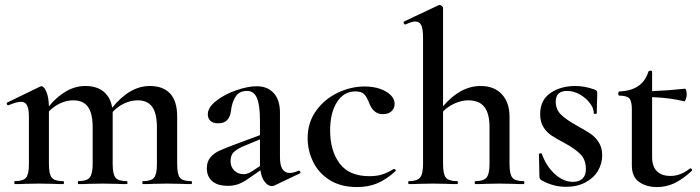

<svg xmlns="http://www.w3.org/2000/svg" viewBox="-20 -745 2831 777"><path d="M753 0Q728 0 713 -1L656 -2L598 -1Q584 0 559 0Q556 0 556 -6Q556 -12 559 -12Q592 -12 603.5 -26Q615 -40 615 -81V-230Q615 -286 596 -312.5Q577 -339 537 -339Q510 -339 483 -326.5Q456 -314 436 -292V-282V-81Q436 -40 447.5 -26Q459 -12 493 -12Q496 -12 496 -6Q496 0 493 0Q468 0 453 -1L395 -2L338 -1Q323 0 298 0Q295 0 295 -6Q295 -12 298 -12Q331 -12 343 -26.5Q355 -41 355 -81V-230Q355 -286 336 -312.5Q317 -339 276 -339Q250 -339 224 -327Q198 -315 178 -294V-81Q178 -40 189.5 -26Q201 -12 235 -12Q239 -12 239 -6Q239 0 235 0Q210 0 195 -1L138 -2L81 -1Q66 0 40 0Q38 0 38 -6Q38 -12 40 -12Q74 -12 85.5 -26Q97 -40 97 -81V-272Q97 -304 89.5 -318.5Q82 -333 65 -333Q48 -333 14 -319H13Q9 -319 7.5 -324Q6 -329 9 -330L141 -394Q145 -396 147 -396Q158 -396 167.5 -374Q177 -352 178 -315Q247 -397 325 -397Q371 -397 399 -374.5Q427 -352 434 -309Q505 -397 586 -397Q640 -397 668.5 -366.5Q697 -336 697 -273V-81Q697 -40 708 -26Q719 -12 753 -12Q757 -12 757 -6Q757 0 753 0Z M1190 -54Q1194 -54 1195.5 -49.5Q1197 -45 1193 -43L1090 6Q1084 8 1080 8Q1065 8 1051.5 -9Q1038 -26 1034 -56L988 -24Q964 -7 945 0Q926 7 902 7Q860 7 838.5 -12Q817 -31 817 -64Q817 -91 831.5 -108Q846 -125 867.5 -135Q889 -145 935 -162L1032 -198V-258Q1032 -321 1019.5 -349Q1007 -377 980 -377Q947 -377 932.5 -352.5Q918 -328 915 -298Q909 -246 864 -246Q842 -246 831.5 -256Q821 -266 821 -282Q821 -310 854.5 -336.5Q888 -363 935.5 -379.5Q983 -396 1019 -396Q1062 -396 1087.5 -368.5Q1113 -341 1113 -289V-108Q1113 -45 1153 -45Q1167 -45 1188 -54ZM1032 -73V-82V-181L972 -156Q946 -146 929.5 -132.5Q913 -119 913 -94Q913 -69 928.5 -54.5Q944 -40 966 -40Q983 -40 1003 -54Z M1225 -186Q1225 -249 1259 -296.5Q1293 -344 1346.5 -369.5Q1400 -395 1455 -395Q1507 -395 1542 -374.5Q1577 -354 1577 -324Q1577 -307 1564.5 -295Q1552 -283 1529 -283Q1491 -283 1474 -328Q1464 -354 1453 -364.5Q1442 -375 1418 -375Q1371 -375 1343.5 -331.5Q1316 -288 1316 -217Q1316 -135 1354.5 -83.5Q1393 -32 1475 -32Q1503 -32 1525 -38.5Q1547 -45 1573 -61H1575Q1578 -61 1580.5 -58Q1583 -55 1580 -52Q1544 -19 1507.5 -3.5Q1471 12 1425 12Q1359 12 1314 -16.5Q1269 -45 1247 -90.5Q1225 -136 1225 -186Z M2099 0Q2073 0 2058 -1L2001 -2L1944 -1Q1929 0 1904 0Q1901 0 1901 -6Q1901 -12 1904 -12Q1937 -12 1949 -26.5Q1961 -41 1961 -81V-230Q1961 -286 1940 -312.5Q1919 -339 1875 -339Q1849 -339 1821.5 -327Q1794 -315 1773 -294V-81Q1773 -40 1784.5 -26Q1796 -12 1830 -12Q1833 -12 1833 -6Q1833 0 1830 0Q1804 0 1789 -1L1732 -2L1675 -1Q1660 0 1635 0Q1632 0 1632 -6Q1632 -12 1635 -12Q1668 -12 1680 -26.5Q1692 -41 1692 -81V-592Q1692 -627 1685 -642.5Q1678 -658 1661 -658Q1647 -658 1621 -646H1620Q1616 -646 1614 -651Q1612 -656 1615 -658L1755 -724L1759 -725Q1763 -725 1768 -721Q1773 -717 1773 -714V-315Q1843 -397 1925 -397Q1980 -397 2011 -363.5Q2042 -330 2042 -273V-81Q2042 -40 2053.5 -26Q2065 -12 2099 -12Q2102 -12 2102 -6Q2102 0 2099 0Z M2312 -238Q2348 -218 2368 -205Q2388 -192 2402.5 -170Q2417 -148 2417 -117Q2417 -83 2400 -54Q2383 -25 2349.5 -7Q2316 11 2270 11Q2217 11 2169 -17Q2163 -23 2163 -29L2161 -121Q2161 -124 2166.5 -124.5Q2172 -125 2173 -122Q2190 -73 2225 -41Q2260 -9 2299 -9Q2323 -9 2337 -22Q2351 -35 2351 -60Q2351 -99 2329 -121Q2307 -143 2265 -166Q2231 -184 2212 -196.5Q2193 -209 2179.5 -230Q2166 -251 2166 -283Q2166 -340 2207.5 -368.5Q2249 -397 2308 -397Q2347 -397 2388 -382Q2397 -378 2397 -371Q2397 -348 2396 -335L2395 -287Q2395 -284 2389 -284Q2383 -284 2383 -287Q2383 -307 2367 -328Q2351 -349 2326 -363Q2301 -377 2275 -377Q2229 -377 2229 -334Q2229 -302 2250 -281.5Q2271 -261 2312 -238Z M2774 -64Q2777 -64 2779.5 -60Q2782 -56 2779 -53Q2742 -19 2709 -3.5Q2676 12 2639 12Q2596 12 2566.5 -8.5Q2537 -29 2537 -76V-303Q2537 -336 2526.5 -347Q2516 -358 2486 -358Q2484 -358 2483 -360.5Q2482 -363 2482 -367Q2482 -370 2483.5 -372.5Q2485 -375 2486 -375Q2580 -378 2604 -455Q2606 -459 2612.5 -459Q2619 -459 2619 -455V-376Q2686 -379 2752 -386Q2755 -386 2757 -379Q2759 -372 2759 -362Q2759 -353 2755.5 -343.5Q2752 -334 2749 -335Q2693 -349 2619 -352V-110Q2619 -71 2638.5 -52Q2658 -33 2693 -33Q2734 -33 2772 -63Z"/></svg>

Font: Cormorant Garamond SemiBold
Style: Regular
Weight: 600
Designer: Christian Thalmann (Catharsis Fonts)
Version: Version 3.000